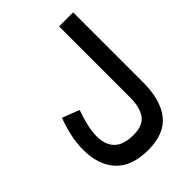

<svg xmlns="http://www.w3.org/2000/svg" viewBox="-258 -809 1179 1179"><g transform="rotate(-45 331.5 -220.0)"><path d="M595.2 -76.7Q595.2 77.6 530.5 159.9Q465.8 242.2 324.2 242.2Q182.1 242.2 111.8 166.5Q41.5 90.8 41.5 -42.5Q41.5 -98.1 54.4 -158Q67.4 -217.8 88.9 -272.9L199.7 -230Q183.6 -186 171.1 -135.5Q158.7 -85 158.7 -41.5Q158.7 32.2 198.7 72.5Q238.8 112.8 324.2 112.8Q408.7 112.8 440.9 65.7Q473.1 18.6 473.1 -67.9V-682.1H595.2Z"/></g></svg>

Font: Vazirmatn FD
Style: Bold
Weight: 700
Designer: Saber Rastikerdar
Foundry: Saber Rastikerdar
Version: Version 33.001